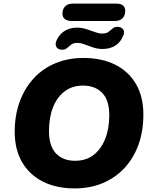

<svg xmlns="http://www.w3.org/2000/svg" viewBox="-20 -1039 847 1070"><path d="M396 11Q295 11 220 -26.5Q145 -64 103.5 -134.5Q62 -205 62 -305Q62 -396 89.5 -471.5Q117 -547 167.5 -602Q218 -657 288.5 -686.5Q359 -716 445 -716Q547 -716 622 -678.5Q697 -641 738 -570.5Q779 -500 779 -401Q779 -309 752 -233.5Q725 -158 674 -103Q623 -48 552.5 -18.5Q482 11 396 11ZM398 -143Q459 -143 501 -175Q543 -207 566 -264.5Q589 -322 589 -397Q589 -481 549.5 -521.5Q510 -562 442 -562Q383 -562 340.5 -530Q298 -498 275.5 -441Q253 -384 253 -308Q253 -225 292 -184Q331 -143 398 -143ZM381 -922Q354 -922 341 -933Q328 -944 328 -963Q328 -988 343 -1003.5Q358 -1019 387 -1019H625Q654 -1019 666 -1008Q678 -997 678 -978Q678 -954 663.5 -938Q649 -922 619 -922ZM323 -762Q304 -763 295 -776Q286 -789 294 -811Q309 -847 339 -866Q369 -885 410 -885Q436 -885 462 -876.5Q488 -868 510 -860Q532 -852 549 -852Q562 -852 572 -855Q582 -858 589 -865Q601 -875 611.5 -883Q622 -891 639 -889Q657 -888 666.5 -875Q676 -862 667 -841Q653 -804 623 -785Q593 -766 551 -766Q525 -766 499 -774.5Q473 -783 451.5 -791.5Q430 -800 412 -800Q399 -800 389 -797Q379 -794 372 -786Q360 -776 350 -768.5Q340 -761 323 -762Z"/></svg>

Font: Nunito ExtraLight Black
Style: Italic
Weight: 900
Italic angle: -9°
Version: Version 3.602